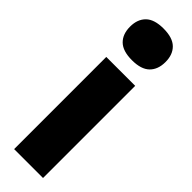

<svg xmlns="http://www.w3.org/2000/svg" viewBox="-275 -806 808 808"><g transform="rotate(45 129.5 -402.0)"><path d="M43.5 0V-548.5H215.5V0ZM129.5 -615Q75 -615 49.5 -640Q24 -665 24 -709.5Q24 -753.5 49.5 -778.5Q75 -803.5 129.5 -803.5Q184 -803.5 209.5 -778.5Q235 -753.5 235 -709.5Q235 -665 209.5 -640Q184 -615 129.5 -615Z"/></g></svg>

Font: Encode Sans Condensed Condensed ExtraBold
Style: Regular
Weight: 800
Width: 3
Designer: Multiple Designers
Foundry: Impallari Type
Version: Version 3.000; ttfautohint (v1.8.3) -l 8 -r 50 -G 200 -x 14 